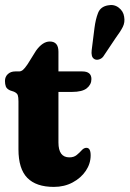

<svg xmlns="http://www.w3.org/2000/svg" viewBox="-22 -724 509 754"><path d="M32.5 -364 17.5 -369Q4.5 -375 1 -384.2Q-2.5 -393.5 -2.5 -406Q-2.5 -422.5 8.8 -433Q20 -443.5 38 -443.5H53Q60.5 -443.5 67.8 -449.2Q75 -455 86.5 -472L119.5 -525Q145.5 -561 173.5 -561Q207.5 -561 207.5 -521V-443.5H301Q337 -443.5 337 -413.5Q337 -392 319 -377.5Q301 -363 260.5 -363H207.5V-164.5Q207.5 -106 250.5 -106Q268 -106 279.2 -115.2Q290.5 -124.5 299 -134Q307.5 -143.5 317.5 -143.5Q334 -143.5 334 -114Q334 -81.5 315 -53.2Q296 -25 263.2 -7.5Q230.5 10 189.5 10Q120 10 85.2 -25.5Q50.5 -61 50.5 -137.5V-326Q50.5 -342 47.8 -350.2Q45 -358.5 32.5 -364ZM349 -614Q353.5 -649 363.2 -673.5Q373 -698 402 -703Q426 -708 444.2 -694Q462.5 -680 465.5 -658.5Q469.5 -636.5 460.2 -618.2Q451 -600 432 -574.5L383.5 -502Q377.5 -494 367.5 -490.8Q357.5 -487.5 349.5 -491.5Q341 -496 338.8 -505.5Q336.5 -515 338 -526.5Z"/></svg>

Font: Fraunces 144pt SuperSoft
Style: Bold
Weight: 700
Version: Version 1.000;[b76b70a41]